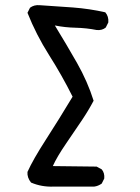

<svg xmlns="http://www.w3.org/2000/svg" viewBox="-20 -729 540 740"><path d="M187.5 -9.8Q140.6 -7.8 99.6 -25.4Q84 -44.9 85.9 -66.4Q107.4 -114.3 157.2 -191.4Q207 -268.6 259.8 -356.4Q218.8 -438.5 168.9 -517.1Q119.1 -595.7 85.9 -679.7L95.7 -699.2Q111.3 -710.9 132.8 -709Q197.3 -705.1 261.2 -700.2Q325.2 -695.3 385.7 -681.6Q399.4 -666 397.5 -642.6L387.7 -623Q374 -611.3 352.5 -613.3Q313.5 -621.1 272 -622.1Q230.5 -623 191.4 -630.9Q236.3 -557.6 276.9 -486.3Q317.4 -415 340.8 -340.8Q321.3 -303.7 296.4 -266.6Q271.5 -229.5 235.4 -176.8Q199.2 -124 183.6 -88.9L352.5 -86.9L372.1 -76.2Q383.8 -62.5 381.8 -41L372.1 -21.5Q358.4 -11.7 342.8 -9.8Z"/></svg>

Font: JasonHandwriting2
Style: Regular
Weight: 400
Version: Version 1.05.10